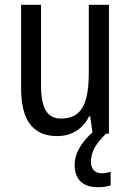

<svg xmlns="http://www.w3.org/2000/svg" viewBox="-20 -557 545 800"><path d="M434 -537V0H366L356 -72H351Q338 -45 317.5 -26.5Q297 -8 272 1Q247 10 219 10Q166 10 132.5 -13.5Q99 -37 83.5 -80.5Q68 -124 68 -186V-537H151V-199Q151 -130 171 -96.5Q191 -63 233 -63Q277 -63 302.5 -84Q328 -105 339 -147Q350 -189 350 -253V-537ZM359 117Q359 140 371 152.5Q383 165 404 165Q417 165 426 162.5Q435 160 441 159V215Q431 219 418.5 221Q406 223 389 223Q340 223 315.5 199Q291 175 291 130Q291 103 302 77.5Q313 52 332.5 28.5Q352 5 375 -13L422 0Q388 33 373.5 60Q359 87 359 117Z"/></svg>

Font: Noto Sans Thai Condensed
Style: Regular
Weight: 400
Width: 3
Designer: Monotype Design Team
Foundry: Monotype Imaging Inc.
Version: Version 2.002